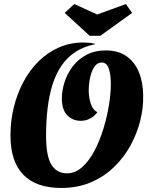

<svg xmlns="http://www.w3.org/2000/svg" viewBox="-20 -911 746 953"><path d="M283.3 22Q160.3 22 96.2 -43.3Q32 -108.7 32 -238.7Q32 -311.3 48.7 -379.2Q65.3 -447 96.7 -505.5Q128 -564 172.3 -607.5Q216.7 -651 272.7 -675.5Q328.7 -700 394 -700Q408.3 -700 422.3 -698.7Q436.3 -697.3 451.3 -693.3V-691.3Q395.7 -680.3 354.5 -653.3Q313.3 -626.3 285.2 -585Q257 -543.7 240.3 -490Q223.7 -436.3 216.2 -372.8Q208.7 -309.3 208.7 -238Q208.7 -135.3 235.5 -93Q262.3 -50.7 312.3 -50.7Q353.7 -50.7 388 -81.5Q422.3 -112.3 449 -163Q475.7 -213.7 493.8 -273.7Q512 -333.7 521.3 -392.8Q530.7 -452 530 -499.3Q529.3 -546 519 -573.3Q508.7 -600.7 484.7 -600.7Q463.3 -600.7 448.8 -579.8Q434.3 -559 427.3 -526.5Q420.3 -494 420.3 -457.7Q421.7 -420 432 -392.2Q442.3 -364.3 463.3 -354Q447.7 -332.7 425.8 -322Q404 -311.3 380.7 -311.3Q342 -311.3 314.8 -337.7Q287.7 -364 287 -422Q287 -461.7 300.3 -503.5Q313.7 -545.3 340.8 -581.2Q368 -617 409.2 -638.8Q450.3 -660.7 504.7 -660.7Q566.7 -660.7 607.5 -632.2Q648.3 -603.7 669.2 -553.3Q690 -503 690.7 -436.7Q692 -376.3 676.2 -312.5Q660.3 -248.7 627.7 -189Q595 -129.3 546 -81.8Q497 -34.3 431.3 -6.2Q365.7 22 283.3 22ZM425.3 -733.3 301 -847 348.7 -891 462.3 -839 605 -891 635.7 -846.7 477.7 -733.3Z"/></svg>

Font: Sansita Swashed Light
Style: Regular
Weight: 300
Designer: Pablo Cosgaya
Foundry: Omnibus-Type
Version: Version 1.003